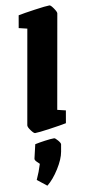

<svg xmlns="http://www.w3.org/2000/svg" viewBox="-105 -706 496 1050"><g transform="rotate(-10 143.0 -180.5)"><path d="M18 -40 110 -561 64 -572 76 -641Q105 -647 168 -656Q231 -665 251 -665Q258 -665 272.5 -644Q287 -623 286 -615L194 -95L240 -84L228 -15Q199 -9 136 0Q73 9 53 9Q46 9 31.5 -10.5Q17 -30 18 -40ZM17 263Q36 222 49 179Q48 178 35.5 166Q23 154 25 146L43 69Q66 64 98.5 59.5Q131 55 150 55Q156 55 169.5 71Q183 87 182 94L175 134Q168 174 136 225Q104 276 69 304Z"/></g></svg>

Font: Grenze Black
Style: Italic
Weight: 900
Italic angle: -10°
Designer: Renata Polastri
Foundry: Omnibus-Type
Version: Version 1.002; ttfautohint (v1.8)